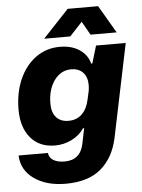

<svg xmlns="http://www.w3.org/2000/svg" viewBox="-61 -794 753 1018"><g transform="rotate(-5 316.0 -285.5)"><path d="M11 5H167Q170 31 192.5 44.5Q215 58 252 58Q335 58 353 -26L370 -109H364Q341 -74 299 -52.5Q257 -31 209 -31Q126 -31 79 -86.5Q32 -142 32 -237Q32 -326 63 -397Q94 -468 150 -509Q206 -550 279 -550Q341 -550 383 -522Q425 -494 437 -447H443L471 -540H629L526 -44Q504 60 436 118Q368 176 248 176Q145 176 79.5 129.5Q14 83 11 5ZM401 -258 411 -302Q414 -320 414 -335Q414 -378 391 -402Q368 -426 329 -426Q273 -426 238 -377.5Q203 -329 203 -254Q203 -206 226.5 -180.5Q250 -155 291 -155Q335 -155 363 -182.5Q391 -210 401 -258ZM338 -747H500L586 -600H447L406 -672L339 -600H200Z"/></g></svg>

Font: Mona Sans ExtraBold
Style: Italic
Weight: 800
Italic angle: -11.7°
Designer: Deni Anggara
Foundry: GitHub
Version: Version 2.000